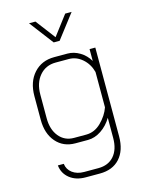

<svg xmlns="http://www.w3.org/2000/svg" viewBox="-136 -813 836 1097"><g transform="rotate(-15 282.0 -264.0)"><path d="M95 96H130Q134 130 161.5 150.5Q189 171 231 171H315Q374 171 407.5 132.5Q441 94 441 26V-93Q416 -51 378 -25.5Q340 0 299 0H225Q154 0 111 -49.5Q68 -99 68 -181V-321Q68 -405 114 -456Q160 -507 235 -507H313Q351 -507 386 -486Q421 -465 442 -429V-499H476V26Q476 109 433.5 156Q391 203 315 203H231Q174 203 137 173.5Q100 144 95 96ZM297 -32Q347 -32 386 -70.5Q425 -109 441 -155V-364Q428 -413 392.5 -444Q357 -475 313 -475H235Q176 -475 139.5 -432.5Q103 -390 103 -321V-181Q103 -114 136.5 -73Q170 -32 225 -32ZM146 -731H184L272 -615L360 -731H398L289 -589H254Z"/></g></svg>

Font: Bai Jamjuree ExtraLight
Style: Regular
Weight: 275
Designer: Katatrad Aksorn Co.,Ltd.
Foundry: Cadson Demak Co.,Ltd.
Version: Version 1.000; ttfautohint (v1.6)